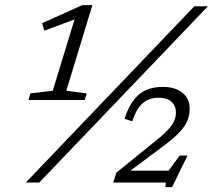

<svg xmlns="http://www.w3.org/2000/svg" viewBox="-20 -732 859 770"><path d="M83.5 0 759.5 -707H814L137.5 0ZM732 -108 670 18.5H643.5L645 0H434L447 -40L588 -154Q628.5 -185.5 649.5 -207.2Q670.5 -229 678 -246Q685.5 -263 685.5 -281Q685.5 -307 668 -323.5Q650.5 -340 617.5 -340Q576.5 -340 551.2 -317.2Q526 -294.5 510.5 -245.5L479.5 -255.5Q499.5 -319.5 535.5 -351.5Q571.5 -383.5 633.5 -383.5Q681.5 -383.5 711 -360.5Q740.5 -337.5 740.5 -295.5Q740.5 -271 731.8 -248.5Q723 -226 697.5 -199.2Q672 -172.5 622 -136.5L503 -47.5H656L700.5 -108ZM191.5 -368 279 -654 157.5 -609 149 -639 310 -711.5H350.5L246 -368L327.5 -357.5L320 -331H94.5L102 -357.5Z"/></svg>

Font: Newsreader 6pt Light
Style: Italic
Weight: 300
Italic angle: -17°
Designer: Hugues Gentile
Foundry: Production Type
Version: Version 1.003; ttfautohint (v1.8.3)